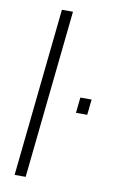

<svg xmlns="http://www.w3.org/2000/svg" viewBox="-91 -860 561 910"><g transform="rotate(10 190.0 -405.0)"><path d="M281.7 -340.3 289.6 -415H343.8L335.9 -340.3ZM46.4 0 131.3 -809.6H184.6L99.6 0Z"/></g></svg>

Font: Oswald
Style: Extra-Light
Weight: 200
Designer: Vernon Adams
Foundry: Vernon Adams
Version: 3.0; ttfautohint (v0.94.23-7a4d-dirty) -l 8 -r 50 -G 200 -x 